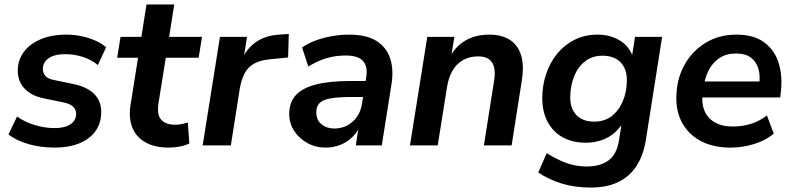

<svg xmlns="http://www.w3.org/2000/svg" viewBox="-20 -655 3573 865"><path d="M226 10Q164 10 109.5 -5.5Q55 -21 18 -49L57 -130Q81 -113 109 -101.5Q137 -90 167 -84Q197 -78 226 -78Q273 -78 298 -95.5Q323 -113 323 -142Q323 -162 309.5 -174.5Q296 -187 269 -193L177 -212Q122 -223 91 -255.5Q60 -288 60 -337Q60 -382 85.5 -418.5Q111 -455 160.5 -477Q210 -499 280 -499Q312 -499 344.5 -492.5Q377 -486 406.5 -473.5Q436 -461 458 -442L421 -362Q390 -387 352 -399Q314 -411 274 -411Q225 -411 199 -392.5Q173 -374 173 -344Q173 -326 184.5 -313Q196 -300 221 -295L313 -276Q373 -263 404.5 -231.5Q436 -200 436 -151Q436 -100 410 -64Q384 -28 336.5 -9Q289 10 226 10Z M741 10Q676 10 634 -14.5Q592 -39 575.5 -82Q559 -125 568 -182L602 -395H508L523 -489H617L640 -635H765L742 -489H890L875 -395H727L694 -190Q686 -138 706.5 -115.5Q727 -93 770 -93Q785 -93 799 -96Q813 -99 826 -103L833 -9Q817 0 791 5Q765 10 741 10Z M893 0 971 -489H1093L1074 -371H1064Q1082 -426 1126.5 -460.5Q1171 -495 1238 -499L1281 -502L1278 -396L1197 -388Q1152 -384 1124 -368Q1096 -352 1081.5 -323.5Q1067 -295 1060 -254L1020 0Z M1447 10Q1402 10 1365 -10.5Q1328 -31 1305.5 -65Q1283 -99 1283 -141Q1283 -193 1312 -225.5Q1341 -258 1402 -274Q1463 -290 1558 -290H1638L1627 -218H1564Q1505 -218 1470 -212Q1435 -206 1420 -191Q1405 -176 1405 -149Q1405 -114 1428.5 -95Q1452 -76 1486 -76Q1518 -76 1544 -89.5Q1570 -103 1588 -128.5Q1606 -154 1611 -189L1630 -308Q1638 -355 1615.5 -380Q1593 -405 1537 -405Q1493 -405 1451.5 -393Q1410 -381 1369 -355L1341 -441Q1366 -459 1400.5 -472Q1435 -485 1474.5 -492Q1514 -499 1553 -499Q1632 -499 1677 -470Q1722 -441 1738 -391Q1754 -341 1744 -277L1700 0H1583L1599 -104H1609Q1595 -65 1569.5 -39.5Q1544 -14 1512.5 -2Q1481 10 1447 10Z M1827 0 1905 -489H2027L2011 -390H2003Q2028 -443 2074.5 -471Q2121 -499 2184 -499Q2238 -499 2274.5 -477Q2311 -455 2326.5 -409.5Q2342 -364 2331 -293L2285 0H2160L2206 -291Q2212 -328 2206 -352Q2200 -376 2182.5 -388.5Q2165 -401 2134 -401Q2095 -401 2065.5 -384Q2036 -367 2018.5 -336.5Q2001 -306 1994 -263L1952 0Z M2642 190Q2570 190 2511 172Q2452 154 2405 122L2443 35Q2472 53 2500.5 66.5Q2529 80 2559.5 87.5Q2590 95 2624 95Q2684 95 2721 68Q2758 41 2768 -19L2783 -114L2792 -113Q2776 -81 2750 -58Q2724 -35 2690.5 -23.5Q2657 -12 2619 -12Q2560 -12 2516 -36Q2472 -60 2447.5 -105.5Q2423 -151 2423 -213Q2423 -270 2440.5 -322Q2458 -374 2490.5 -413.5Q2523 -453 2569 -476Q2615 -499 2672 -499Q2730 -499 2773.5 -472Q2817 -445 2834 -392L2826 -394L2841 -489H2963L2890 -26Q2879 44 2848 92Q2817 140 2765.5 165Q2714 190 2642 190ZM2657 -107Q2704 -107 2736.5 -132.5Q2769 -158 2786.5 -200.5Q2804 -243 2804 -292Q2805 -344 2776 -374Q2747 -404 2694 -404Q2648 -404 2615.5 -378.5Q2583 -353 2566.5 -311Q2550 -269 2549 -220Q2548 -167 2576.5 -137Q2605 -107 2657 -107Z M3270 10Q3196 10 3141.5 -17.5Q3087 -45 3057 -95Q3027 -145 3027 -212Q3027 -294 3061.5 -358.5Q3096 -423 3157 -461Q3218 -499 3297 -499Q3377 -499 3424 -463.5Q3471 -428 3488.5 -369.5Q3506 -311 3498 -242L3495 -216H3127L3137 -288H3417L3400 -273Q3406 -313 3397 -344.5Q3388 -376 3363.5 -395Q3339 -414 3296 -414Q3252 -414 3222 -394Q3192 -374 3175 -342.5Q3158 -311 3152 -275L3147 -244Q3139 -195 3152.5 -159.5Q3166 -124 3199 -104.5Q3232 -85 3281 -85Q3325 -85 3364.5 -97.5Q3404 -110 3435 -135L3466 -53Q3431 -23 3378.5 -6.5Q3326 10 3270 10Z"/></svg>

Font: Nunito Sans 12pt ExtraLight
Style: Italic
Weight: 200
Italic angle: -9°
Designer: Vernon Adams
Foundry: Vernon Adams
Version: Version 3.101;gftools[0.9.27]